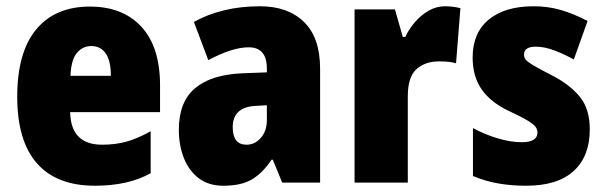

<svg xmlns="http://www.w3.org/2000/svg" viewBox="-20 -634 1931 613"><path d="M267 -613Q372 -613 431.5 -548.5Q491 -484 491 -361V-276H204Q206 -172 306 -172Q349 -172 384.5 -182Q420 -192 461 -215V-81Q390 -41 283 -41Q161 -41 98 -112.5Q35 -184 35 -325Q35 -467 95.5 -540Q156 -613 267 -613ZM272 -487Q244 -487 225.5 -465Q207 -443 205 -392H334Q334 -440 317.5 -463.5Q301 -487 272 -487Z M810 -614Q899 -614 950.5 -564Q1002 -514 1002 -414V-51H881L851 -124H847Q818 -81 784 -61Q750 -41 693 -41Q646 -41 614.5 -65Q583 -89 567 -129.5Q551 -170 551 -220Q551 -309 603 -352.5Q655 -396 754 -400L832 -403V-415Q832 -483 774 -483Q722 -483 645 -442L599 -564Q642 -588 695 -601Q748 -614 810 -614ZM798 -296Q723 -293 723 -228Q723 -172 767 -172Q794 -172 813 -194Q832 -216 832 -251V-298Z M1401 -614Q1425 -614 1450 -608L1436 -432Q1426 -435 1413.5 -436.5Q1401 -438 1382 -438Q1337 -438 1309.5 -413Q1282 -388 1282 -327V-51H1112V-604H1241L1266 -516H1274Q1285 -540 1304 -562.5Q1323 -585 1348 -599.5Q1373 -614 1401 -614Z M1863 -221Q1863 -135 1811.5 -88Q1760 -41 1660 -41Q1614 -41 1572.5 -48Q1531 -55 1490 -72V-225Q1527 -205 1568.5 -192.5Q1610 -180 1646 -180Q1696 -180 1696 -211Q1696 -221 1689.5 -229.5Q1683 -238 1663 -250Q1643 -262 1602 -281Q1546 -308 1517.5 -349Q1489 -390 1489 -451Q1489 -529 1540.5 -571.5Q1592 -614 1684 -614Q1730 -614 1771 -602Q1812 -590 1856 -567L1812 -444Q1782 -461 1750 -473Q1718 -485 1691 -485Q1653 -485 1653 -460Q1653 -450 1659 -443Q1665 -436 1683.5 -425Q1702 -414 1741 -394Q1798 -365 1830.5 -326Q1863 -287 1863 -221Z"/></svg>

Font: Noto Sans Tamil UI Condensed Black
Style: Regular
Weight: 900
Width: 3
Designer: Jelle Bosma - Monotype Design Team
Foundry: Monotype Imaging Inc.
Version: Version 2.004; ttfautohint (v1.8.4.7-5d5b)